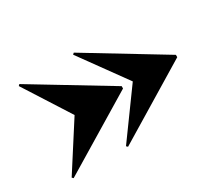

<svg xmlns="http://www.w3.org/2000/svg" viewBox="-97 -816 959 857"><g transform="rotate(-30 382.0 -387.5)"><path d="M213 -387 62 -151.5 68.5 -145 459.5 -381.5V-393.5L68.5 -630L62 -623.5ZM513 -387 342 -151.5 349 -145 739 -381.5V-393.5L349 -630L342 -623.5Z"/></g></svg>

Font: Bodoni* 16pt Fatface
Style: Regular
Weight: 900
Version: Version 2.3